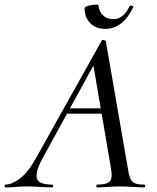

<svg xmlns="http://www.w3.org/2000/svg" viewBox="-58 -811 680 831"><path d="M-34 0Q-38 0 -38 -6Q-38 -12 -34 -12Q-8 -12 27 -37.5Q62 -63 98 -127L382 -635Q384 -639 391.5 -637.5Q399 -636 400 -633L495 -84Q499 -57 505 -41Q511 -25 524.5 -18.5Q538 -12 566 -12Q570 -12 570 -6Q570 0 566 0Q542 0 517 -2Q492 -4 462 -4Q433 -4 410 -2Q387 0 362 0Q359 0 359 -6Q359 -12 362 -12Q406 -12 418 -27Q430 -42 422 -84L344 -541L378 -585L129 -131Q103 -84 100.5 -58Q98 -32 115.5 -22Q133 -12 168 -12Q172 -12 172 -6Q172 0 167 0Q147 0 117 -2Q87 -4 58 -4Q29 -4 10.5 -2Q-8 0 -34 0ZM215 -319 231 -342H418L420 -319ZM399 -686Q356 -686 332 -711.5Q308 -737 308 -775Q308 -780 317 -783.5Q326 -787 338 -789Q350 -791 359 -791Q368 -791 368 -788Q371 -761 388 -744.5Q405 -728 432 -728Q453 -728 470.5 -741Q488 -754 503 -784Q506 -789 513 -786Q520 -783 519 -781Q498 -735 467 -710.5Q436 -686 399 -686Z"/></svg>

Font: Cormorant Light Medium
Style: Italic
Weight: 500
Italic angle: -10°
Version: Version 4.000